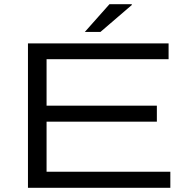

<svg xmlns="http://www.w3.org/2000/svg" viewBox="-20 -892 911 912"><path d="M382.8 -740.2 500 -872.1H606V-868.2L457 -740.2ZM112.8 0V-686H780.8V-610.8H201.2V-390.1H725.1V-314H201.2V-76.2H789.1V0Z"/></svg>

Font: Archivo Expanded Light
Style: Regular
Weight: 300
Width: 7
Designer: Hector Gatti
Foundry: Omnibus-Type
Version: Version 2.001